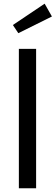

<svg xmlns="http://www.w3.org/2000/svg" viewBox="-20 -1013 299 1033"><path d="M174.3 0H81.5V-750H174.3ZM49.3 -878.4 220.2 -993.2 259.3 -924.3 78.6 -834.5Z"/></svg>

Font: Spartan MB Med
Style: Regular
Weight: 500
Designer: Matt Bailey, Mirko Velimirovic
Foundry: Matt Bailey
Version: Version 1.005